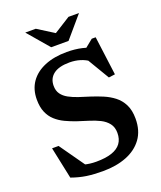

<svg xmlns="http://www.w3.org/2000/svg" viewBox="-159 -970 904 1081"><g transform="rotate(-20 293.0 -429.5)"><path d="M480 -647.5 403 -661 464 -710.5H487.5L518 -477.5L480 -472.5L388 -627L419 -591Q392.5 -610 363 -619Q333.5 -628 300 -628Q236 -628 203.8 -603.2Q171.5 -578.5 171.5 -534.5Q171.5 -504.5 185.8 -484.8Q200 -465 224.8 -451.5Q249.5 -438 281 -427.5Q312.5 -417 347 -406.5Q381.5 -395.5 416 -381Q450.5 -366.5 479 -344.5Q507.5 -322.5 524.8 -288.2Q542 -254 542 -203.5Q542 -132 507.2 -84.2Q472.5 -36.5 411 -12.2Q349.5 12 269 12Q214.5 12 171.8 5.8Q129 -0.5 83 -17L43 -207H82L215 -18.5L106 -90Q147 -69 179.8 -60Q212.5 -51 251.5 -51Q308 -51 345 -63.5Q382 -76 400.2 -100.8Q418.5 -125.5 418.5 -163Q418.5 -197.5 401 -220Q383.5 -242.5 355 -256.8Q326.5 -271 292.2 -281.5Q258 -292 224.5 -303Q191 -314.5 160.5 -329Q130 -343.5 106.5 -364.8Q83 -386 69.5 -417.5Q56 -449 56 -494Q56 -554.5 86.2 -598Q116.5 -641.5 172.8 -665Q229 -688.5 306 -688.5Q354.5 -688.5 395.8 -679Q437 -669.5 480 -647.5ZM296.5 -802H273.5L383 -871H446L337 -743.5H233L124 -871H187Z"/></g></svg>

Font: Newsreader 16pt 16pt SemiBold
Style: Regular
Weight: 600
Version: Version 1.003